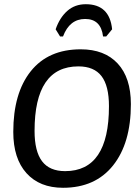

<svg xmlns="http://www.w3.org/2000/svg" viewBox="-20 -883 658 911"><path d="M265 -710 244 -744Q263 -799 299 -831Q335 -863 387 -863Q500 -863 512 -744L484 -710H469Q459 -793 384 -793Q310 -793 279 -710ZM363 -649Q476 -649 538.5 -581.5Q601 -514 601 -389Q601 -204 516.5 -98Q432 8 279 8Q168 8 105.5 -61.5Q43 -131 43 -257Q43 -441 126 -545Q209 -649 363 -649ZM352 -568Q144 -568 144 -262Q144 -165 179.5 -118Q215 -71 289 -71Q497 -71 497 -379Q497 -476 461.5 -522Q426 -568 352 -568Z"/></svg>

Font: Alegreya Sans Medium
Style: Italic
Weight: 500
Italic angle: -7°
Designer: Juan Pablo del Peral
Foundry: Huerta Tipografica
Version: Version 2.007